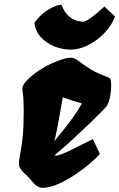

<svg xmlns="http://www.w3.org/2000/svg" viewBox="-20 -853 548 882"><path d="M174.8 9.8Q164.1 9.8 152.8 3.4Q141.6 -2.9 128.9 -18.1Q122.6 -25.4 121.6 -27.1Q120.6 -28.8 112.8 -36.6Q105.5 -44.4 97.4 -52Q89.4 -59.6 86.9 -62Q73.2 -76.2 69.3 -87.6Q65.4 -99.1 67.6 -115.2Q69.8 -131.3 75 -158Q80.1 -184.6 84.5 -228.5Q88.9 -272.5 88.9 -340.3Q88.9 -370.1 87.9 -390.4Q86.9 -410.6 85 -424.3Q83.5 -432.6 83 -438.2Q82.5 -443.8 82.5 -444.3Q82.5 -458 94.2 -472.9Q106 -487.8 122.6 -501.7Q139.2 -515.6 154.8 -526.4Q170.4 -537.1 178.2 -541.5Q193.8 -550.8 217.3 -561.5Q240.7 -572.3 264.9 -580.1Q289.1 -587.9 306.2 -587.9Q313 -587.4 321.5 -584.5Q330.1 -581.5 341.3 -572.8Q374 -547.9 396.2 -534.7Q418.5 -521.5 437.5 -513.7Q456.5 -505.9 478.5 -497.1Q485.4 -494.1 487.8 -488.5Q490.2 -482.9 490.7 -461.9Q491.2 -439.5 486.1 -410.9Q481 -382.3 470.7 -366.7Q467.3 -361.3 443.1 -336.7Q418.9 -312 382.8 -277.3Q346.7 -242.7 306.2 -205.8Q265.6 -168.9 229 -138.7H242.7Q259.8 -142.1 286.1 -154.3Q312.5 -166.5 344 -182.9Q375.5 -199.2 406.7 -213.9L438.5 -146Q421.9 -126.5 390.9 -100.1Q359.9 -73.7 321.8 -48.6Q283.7 -23.4 245.1 -6.8Q206.5 9.8 174.8 9.8ZM229 -203.6Q245.6 -224.1 268.6 -252.4Q291.5 -280.8 314.9 -313Q338.4 -345.2 356 -377.9Q344.7 -380.9 322.3 -387.9Q299.8 -395 268.1 -405.8Q266.1 -393.1 261.7 -367.4Q257.3 -341.8 251.7 -311.3Q246.1 -280.8 240.5 -252.4Q234.9 -224.1 230 -206.1Q230 -206.1 229.5 -205.1Q229 -204.1 229 -203.6ZM307.1 -625Q269 -624.5 231.4 -639.2Q193.8 -653.8 168 -681.9Q142.1 -710 138.2 -748.5Q164.1 -785.2 198.2 -806.4Q232.4 -827.6 261.7 -832.5Q274.9 -797.9 293.9 -780.8Q313 -763.7 332 -758.3Q351.1 -752.9 363.3 -752.9Q365.2 -752.9 374 -756.6Q382.8 -760.3 403.1 -775.1Q423.3 -790 459.5 -823.2L508.3 -777.3Q493.7 -737.3 461.2 -702.9Q428.7 -668.5 387.9 -647.2Q347.2 -626 307.1 -625Z"/></svg>

Font: Fruktur
Style: Italic
Weight: 400
Italic angle: -8°
Designer: Viktoriya Grabowska, Eben Sorkin
Foundry: Viktoriya Grabowska
Version: Version 1.008; ttfautohint (v1.8.4.7-5d5b)